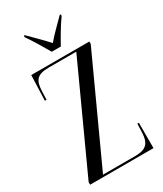

<svg xmlns="http://www.w3.org/2000/svg" viewBox="-228 -1016 938 1102"><g transform="rotate(-30 241.0 -465.5)"><path d="M219 -771H279C303 -816 343 -883 371 -921V-931H364C326 -892 284 -853 249 -811C213 -852 169 -893 132 -931H126V-921C153 -883 193 -816 219 -771ZM28 0H448V-168H438L436 -112C433 -39 407 -13 333 -13H121L435 -698V-714H50L44 -547H55L57 -601C60 -674 79 -701 161 -701H341L28 -17Z"/></g></svg>

Font: Noto Serif Display ExtraCondensed
Style: Regular
Weight: 400
Width: 2
Designer: Monotype Design Team
Foundry: Monotype Imaging Inc.
Version: Version 2.009